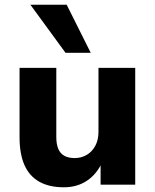

<svg xmlns="http://www.w3.org/2000/svg" viewBox="-20 -784 659 815"><path d="M251 11Q189 11 147 -12.5Q105 -36 84 -83Q63 -130 63 -202V-496H219V-202Q219 -173 227 -153Q235 -133 252.5 -123Q270 -113 297 -113Q326 -113 349 -127Q372 -141 385 -166Q398 -191 398 -223V-496H554V0H407V-98H415Q392 -46 350 -17.5Q308 11 251 11ZM258 -560 109 -764H263L365 -560Z"/></svg>

Font: Nunito Sans 10pt ExtraBold
Style: Regular
Weight: 800
Designer: Vernon Adams
Foundry: Vernon Adams
Version: Version 3.101;gftools[0.9.27]